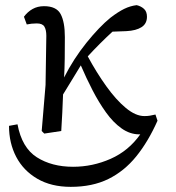

<svg xmlns="http://www.w3.org/2000/svg" viewBox="-20 -509 682 746"><path d="M152 10 142 0 157 -179 160 -370Q160 -393 152.5 -405.5Q145 -418 123 -418Q113 -418 103 -417Q93 -416 84 -414L73 -444Q87 -463 106.5 -474Q126 -485 151 -485Q199 -485 215.5 -454.5Q232 -424 232 -365Q232 -319 231.5 -281Q231 -243 229 -208Q266 -281 316 -343Q366 -405 409 -440Q439 -463 462.5 -474.5Q486 -486 511 -489Q528 -485 539.5 -474.5Q551 -464 551 -444Q551 -417 530 -403.5Q509 -390 471 -388L417 -386Q392 -363 368 -339Q344 -315 321 -290Q355 -227 393 -174Q431 -121 469 -89.5Q507 -58 541 -58Q553 -58 562 -59.5Q571 -61 584 -64L592 -40Q556 41 509.5 98.5Q463 156 401 186.5Q339 217 255 217Q179 217 125 185.5Q71 154 43 100.5Q15 47 15 -20L48 -26Q65 65 123 102Q181 139 264 139Q340 139 410 108Q480 77 525 13H521Q485 13 452.5 -10Q420 -33 392 -72Q364 -111 339.5 -158.5Q315 -206 294 -255Q277 -226 260.5 -200Q244 -174 225 -142Q224 -107 222 -71Q220 -35 218 0Z"/></svg>

Font: Source Serif Pro
Style: Regular
Weight: 400
Designer: Frank Grießhammer
Foundry: Adobe Systems Incorporated
Version: Version 3.001;hotconv 1.0.111;makeotfexe 2.5.65597